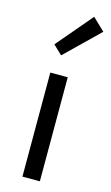

<svg xmlns="http://www.w3.org/2000/svg" viewBox="-132 -920 562 968"><g transform="rotate(15 148.5 -436.0)"><path d="M122 -641 297 -811 233 -872 75 -686ZM92 0H183V-543H92Z"/></g></svg>

Font: Spoqa Han Sans Neo Regular
Style: Regular
Weight: 400
Designer: [Spoqa Han Sans Neo] Dong-huui Kim  Younghwa Kang  Yujin Lee  [Noto Sans] Ryoko NISHIZUKA  (kana & ideographs); Paul D. 
Foundry: Spoqa (http://www.spoqa-han-sans.com)
Version: Version 1.000